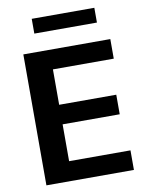

<svg xmlns="http://www.w3.org/2000/svg" viewBox="-97 -969 797 1038"><g transform="rotate(-10 302.0 -450.0)"><path d="M72.3 -718.8H549.8V-611.3H215.8V-417H529.3V-309.6H215.8V-107.4H552.7V0H72.3ZM150.4 -819.3V-900.4H494.1V-819.3Z"/></g></svg>

Font: Min Sans Bold
Style: Regular
Weight: 700
Designer: Jinseong-Kim, NotoSansCJK, Nunito
Foundry: Jinseong-Kim
Version: Version 1.400;Glyphs 3.1.2 (3151)